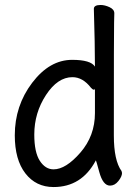

<svg xmlns="http://www.w3.org/2000/svg" viewBox="-20 -735 540 779"><path d="M197.3 -47.9Q247.1 -47.9 306.2 -116Q365.2 -184.1 365.2 -275.9V-376Q365.2 -371.1 360.8 -371.1Q356 -371.1 349.1 -378.9Q315.9 -421.9 273.9 -421.9Q213.9 -421.9 166.5 -349.4Q119.1 -276.9 119.1 -189Q119.1 -117.2 141.6 -82.5Q164.1 -47.9 197.3 -47.9ZM197.3 23.9Q126 23.9 83 -31.5Q40 -86.9 40 -186Q40 -306.2 110.6 -399.2Q181.2 -492.2 272.9 -492.2Q348.1 -492.2 365.2 -464.8Q365.2 -555.2 360.8 -699.2Q360.8 -714.8 388.2 -714.8Q405.3 -714.8 424.6 -705.8Q443.8 -696.8 443.8 -681.2Q443.8 -668.9 442.9 -643.6Q441.9 -618.2 441.9 -185.1Q441.9 -84 473.1 -41L475.1 -33.2Q475.1 -19 460.4 -0.5Q445.8 18.1 426.3 18.1Q397.9 18.1 382.8 -37.1Q370.1 -85 368.2 -85V-83Q311 23.9 197.3 23.9Z"/></svg>

Font: LXGW WenKai Mono Screen
Style: Regular
Weight: 400
Monospace: yes
Designer: LXGW / Fontworks Inc.
Foundry: LXGW / Fontworks Inc.
Version: Version 1.330;April 28,2024